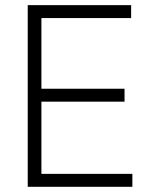

<svg xmlns="http://www.w3.org/2000/svg" viewBox="-20 -720 573 740"><path d="M139.6 -49.8Q227.5 -49.8 490.2 -49.8Q490.2 -37.1 490.2 0Q389.6 0 86.9 0Q86.9 -174.8 86.9 -700.2Q186.5 -700.2 485.4 -700.2Q485.4 -687.5 485.4 -650.4Q398.4 -650.4 139.6 -650.4Q139.6 -582 139.6 -377.9Q219.7 -377.9 460 -377.9Q460 -365.2 460 -328.1Q379.9 -328.1 139.6 -328.1Q139.6 -258.8 139.6 -49.8Z"/></svg>

Font: LeFont
Style: ExtraLight
Weight: 200
Designer: Leryon MEDIA
Version: Version 1.0